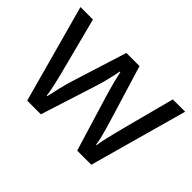

<svg xmlns="http://www.w3.org/2000/svg" viewBox="-103 -765 991 991"><g transform="rotate(45 393.0 -269.0)"><path d="M431 -303Q425 -324 419 -344.5Q413 -365 408.5 -383.5Q404 -402 400 -418Q396 -434 394 -445H390Q388 -434 384.5 -418Q381 -402 376.5 -383Q372 -364 366.5 -343.5Q361 -323 354 -302L258 -1H158L11 -537H102L176 -251Q184 -222 191 -192.5Q198 -163 203.5 -136.5Q209 -110 211 -91H215Q218 -103 222 -121Q226 -139 230.5 -159Q235 -179 240.5 -199Q246 -219 251 -235L346 -537H442L534 -235Q541 -212 548.5 -186Q556 -160 562 -135.5Q568 -111 570 -92H574Q576 -109 581.5 -134.5Q587 -160 594.5 -190.5Q602 -221 610 -251L685 -537H775L626 -1H523Z"/></g></svg>

Font: sinhala115
Style: Regular
Weight: 400
Designer: Jelle Bosma - Monotype Design Team
Foundry: Monotype Imaging Inc.
Version: Version 2.006